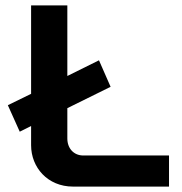

<svg xmlns="http://www.w3.org/2000/svg" viewBox="-20 -690 673 710"><path d="M9 -301 53 -203 95 -224V-153C95 -71 156 0 250 0H605V-115H288C253 -115 229 -141 229 -178V-290L389 -369L346 -467L229 -409V-670H95V-343Z"/></svg>

Font: LT Wave Alt Bold
Style: Regular
Weight: 700
Designer: Daniel Lyons
Version: Version 2.5 (Glyphs App)